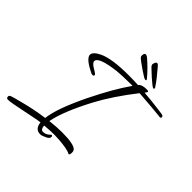

<svg xmlns="http://www.w3.org/2000/svg" viewBox="-240 -846 1041 1041"><g transform="rotate(45 280.0 -326.0)"><path d="M213 35Q174 35 169 -12Q156 -11 127 -5Q98 1 58 9Q20 17 -5.5 21.5Q-31 26 -43 26Q-55 26 -55 13Q-55 5 -45 1Q-41 -1 -26 -5Q-11 -9 16 -16Q57 -27 95 -34.5Q133 -42 170 -47Q175 -89 195.5 -146Q216 -203 254 -282Q289 -353 320 -407Q351 -461 382 -505H365Q336 -505 311 -504Q286 -503 265 -501Q140 -486 140 -453Q140 -439 168 -423Q196 -407 196 -401Q196 -393 186 -393Q182 -393 179 -394Q99 -432 99 -461Q99 -483 142 -504Q199 -531 328 -531Q345 -531 363 -530.5Q381 -530 400 -529Q412 -546 449 -546Q464 -546 464 -540Q464 -538 454 -525Q510 -521 569 -513Q575 -512 584 -511Q593 -510 604 -508Q615 -505 615 -497Q615 -489 604 -489L601 -490Q574 -493 533 -496.5Q492 -500 437 -504Q393 -448 356 -392.5Q319 -337 293 -288Q214 -138 198 -51Q249 -57 290 -57Q381 -57 400 -36Q406 -29 406 -16Q406 -8 403.5 -2Q401 4 396 1Q384 -6 360.5 -10Q337 -14 312.5 -16Q288 -18 273 -18Q255 -18 235.5 -17Q216 -16 195 -14Q197 15 215 15Q220 15 227 13.5Q234 12 242 7Q250 2 254 -2.5Q258 -7 259 -7Q267 -7 267 2Q267 15 247 24Q225 35 213 35ZM470 -575Q466 -576 452.5 -586.5Q439 -597 423.5 -611Q408 -625 395.5 -637Q383 -649 380 -652Q379 -654 376.5 -658Q374 -662 376 -669Q381 -687 389 -687Q396 -687 406 -674Q430 -646 445 -627Q460 -608 475 -585Q477 -584 476.5 -582Q476 -580 476 -578Q476 -575 470 -575ZM406 -577Q402 -577 387.5 -586Q373 -595 355.5 -607Q338 -619 324.5 -629Q311 -639 308 -642Q306 -644 303.5 -647.5Q301 -651 301 -655Q301 -677 313 -677Q315 -677 319.5 -675Q324 -673 330 -668Q349 -652 371 -630Q393 -608 410 -587Q413 -584 413 -580Q413 -577 406 -577Z"/></g></svg>

Font: Corinthia
Style: Regular
Weight: 400
Designer: Robert E. Leuschke
Foundry: Robert E. Leuschke
Version: Version 1.013; ttfautohint (v1.8.3)